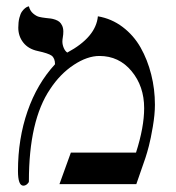

<svg xmlns="http://www.w3.org/2000/svg" viewBox="-20 -585 560 610"><path d="M291 -533.2C286.8 -488.9 254.4 -450.5 193.8 -418C189.3 -420.9 185.5 -425.8 182.6 -432.6C179.7 -439.5 178.2 -446.3 178.2 -453.1C178.2 -457 178.7 -461.8 179.7 -467.3C180.7 -472.8 181.2 -478.7 181.2 -484.9C181.2 -492 179.9 -498.2 177.5 -503.4C175 -508.6 172.2 -512.6 168.9 -515.4C165.7 -518.1 161.3 -520.5 155.8 -522.5C150.2 -524.4 145.4 -525.6 141.4 -526.1C137.3 -526.6 132.2 -527.2 126 -527.8C117.2 -528.8 109.9 -530 104 -531.5C98.1 -533 91.9 -536.5 85.2 -542.2C78.5 -547.9 74.1 -555.5 71.8 -564.9L68.4 -564C66.1 -563.3 63.2 -561.7 59.8 -559.1C56.4 -556.5 53.1 -552.9 49.8 -548.3C46.5 -543.8 43.8 -537 41.5 -528.1C39.2 -519.1 38.1 -508.8 38.1 -497.1C38.1 -478.8 43.5 -463 54.2 -449.5C64.9 -436 80.2 -427.1 100.1 -422.9C122.6 -418 137.2 -413.1 144 -408.2C151.2 -402.7 154.8 -393.6 154.8 -380.9C116.7 -339.5 87.6 -289.7 67.4 -231.4C47.2 -173.2 37.1 -110 37.1 -42C37.1 -10.7 42.8 4.9 54.2 4.9C58.4 4.9 62.4 3.3 66.2 0C69.9 -3.3 71.8 -6.2 71.8 -8.8C71.8 -137.7 94.2 -235.4 139.2 -301.8C160.3 -334 185.3 -359.6 214.1 -378.7C242.9 -397.7 270.2 -407.2 295.9 -407.2C337.2 -407.2 371.3 -391.2 397.9 -359.1C424.6 -327.1 438 -287.8 438 -241.2C438 -201.2 429.4 -154.1 412.1 -100.1H205.1L168.9 0H413.1L441.9 -83C445.5 -93.8 449.2 -106.6 453.1 -121.6C457 -136.6 461.2 -157 465.6 -182.9C470 -208.7 472.2 -231.8 472.2 -252C472.2 -285.2 468.3 -317.3 460.4 -348.4C452.6 -379.5 441.4 -408 426.8 -433.8C412.1 -459.7 393.1 -481.5 369.6 -499.3C346.2 -517 320 -528.3 291 -533.2Z"/></svg>

Font: Linux Biolinum G
Style: Bold
Weight: 700
Designer: Philipp H. Poll
Foundry: Philipp H. Poll
Version: Version 1.1.0